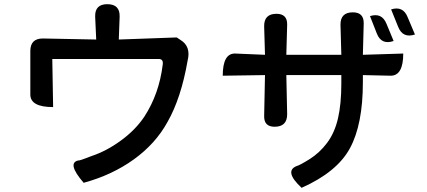

<svg xmlns="http://www.w3.org/2000/svg" viewBox="-20 -828 2040 918"><path d="M493 -808Q554 -808 552 -748L548 -639L825 -649L843 -637Q894 -606 877 -538Q846 -359 781 -245Q724 -141 620 -66Q516 9 380 46Q298 -49 355 -61Q357 -58 418 -82Q490 -106 558 -156Q627 -206 670 -270Q741 -379 758 -519Q762 -546 739 -546H230L234 -316Q125 -316 125 -376V-584Q125 -644 185 -644L440 -639L435 -748Q433 -808 493 -808Z M1749 -751Q1806 -769 1828 -714L1862 -632Q1804 -612 1782 -667L1749 -751ZM1850 -783Q1907 -801 1929 -746L1964 -663Q1906 -644 1884 -699L1850 -783ZM1715 -435Q1715 -233 1653 -119Q1591 -5 1422 70Q1337 -9 1398 -34Q1412 -37 1460 -67Q1508 -97 1544 -145Q1580 -193 1596 -262Q1612 -331 1612 -429V-469H1349L1353 -282Q1353 -222 1293 -222Q1242 -222 1243 -273L1247 -469L1045 -466Q1045 -574 1105 -572L1247 -566L1243 -702Q1242 -762 1302 -762Q1354 -762 1353 -710L1349 -566H1612L1608 -709Q1607 -769 1667 -769Q1720 -769 1719 -716L1715 -566L1908 -572Q1908 -466 1848 -466L1715 -469Z"/></svg>

Font: Swei Half Moon CJK SC
Style: Medium
Weight: 500
Version: Version 2.071